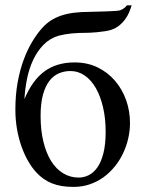

<svg xmlns="http://www.w3.org/2000/svg" viewBox="-20 -698 549 732"><path d="M382.8 -196.3Q382.8 -246.1 373 -288.3Q363.3 -330.6 345.7 -361.6Q328.1 -392.6 303.2 -409.9Q278.3 -427.2 248 -427.2Q225.6 -427.2 205.1 -418.7Q184.6 -410.2 168.9 -390.4Q153.3 -370.6 144 -337.6Q134.8 -304.7 134.8 -256.3Q134.8 -201.2 145.5 -157.5Q156.2 -113.8 175.3 -83.5Q194.3 -53.2 221.2 -37.1Q248 -21 280.3 -21Q299.3 -21 317.6 -29.8Q335.9 -38.6 350.6 -58.8Q365.2 -79.1 374 -112.8Q382.8 -146.5 382.8 -196.3ZM481.9 -677.7Q478 -664.6 472.2 -650.9Q466.3 -637.2 457.3 -624.5Q448.2 -611.8 435.1 -601.1Q421.9 -590.3 403.3 -584Q394.5 -581.1 379.9 -578.9Q365.2 -576.7 350.3 -575.2Q335.4 -573.7 322.3 -573.2Q309.1 -572.8 303.2 -572.8Q292.5 -572.8 279.8 -572.3Q267.1 -571.8 253.9 -570.6Q240.7 -569.3 228 -567.1Q215.3 -564.9 204.1 -562Q170.4 -552.2 146.2 -527.6Q122.1 -502.9 106.4 -469.5Q90.8 -436 83 -397.2Q75.2 -358.4 73.2 -320.3Q103 -391.6 149.4 -425.8Q195.8 -460 264.6 -460Q313 -460 351.8 -441.2Q390.6 -422.4 418.2 -390.4Q445.8 -358.4 460.7 -316.7Q475.6 -274.9 475.6 -229Q475.6 -200.2 469 -170.9Q462.4 -141.6 449.7 -114.5Q437 -87.4 418.2 -64Q399.4 -40.5 375.5 -22.9Q351.6 -5.4 322.5 4.6Q293.5 14.6 259.8 14.6Q211.9 14.6 178 1Q144 -12.7 118.7 -40.5Q102.5 -57.6 87.9 -82.8Q73.2 -107.9 62.3 -138.7Q51.3 -169.4 44.9 -205.3Q38.6 -241.2 38.6 -280.3Q38.6 -335.4 47.1 -383.1Q55.7 -430.7 70.3 -470.2Q85 -509.8 104 -541Q123 -572.3 144 -594.7Q157.7 -609.4 174.8 -620.4Q191.9 -631.3 213.6 -638.7Q235.4 -646 262 -649.4Q288.6 -652.8 322.3 -652.8Q324.2 -652.8 332.3 -653.1Q340.3 -653.3 351.8 -653.6Q363.3 -653.8 376.5 -654.3Q389.6 -654.8 401.6 -655.3Q413.6 -655.8 422.9 -656.5Q432.1 -657.2 436 -658.2Q445.8 -661.1 453.4 -667.2Q460.9 -673.3 463.9 -677.7Z"/></svg>

Font: Doulos SIL Compact
Style: Regular
Weight: 400
Designer: Walt Agee, Victor Gaultney, Peter Martin, Debbi Hosken
Foundry: SIL International
Version: Version 4.110; 2011; Maintenance release ; LnSpcTght